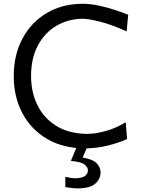

<svg xmlns="http://www.w3.org/2000/svg" viewBox="-20 -784 759 1029"><path d="M437.5 11.2Q318.8 11.2 232.7 -39.3Q146.5 -89.8 100.1 -177.2Q53.7 -264.6 53.7 -376Q53.7 -489.7 100.3 -577.1Q147 -664.6 230.5 -714.1Q314 -763.7 423.3 -763.7Q465.3 -763.7 510 -753.9Q554.7 -744.1 595.7 -730.7Q636.7 -717.3 667 -705.1L658.7 -615.7Q578.1 -652.3 515.6 -668Q453.1 -683.6 421.4 -683.6Q343.3 -682.1 281 -645Q218.8 -607.9 182.6 -539.6Q146.5 -471.2 146.5 -376Q146.5 -291 180.2 -221.4Q213.9 -151.9 280.3 -110.1Q346.7 -68.4 444.3 -66.4Q493.7 -66.4 549.8 -82.8Q606 -99.1 653.8 -128.9L661.1 -38.6Q614.7 -17.6 554.7 -3.2Q494.6 11.2 437.5 11.2ZM394.5 225.6Q379.4 225.6 360.8 223.1Q342.3 220.7 330.1 218.8V163.6Q339.8 166 356.4 168.7Q373 171.4 384.3 171.4Q421.9 170.4 436.5 158.4Q451.2 146.5 451.2 128.4Q451.2 112.8 433.3 98.1Q415.5 83.5 359.9 78.1L400.4 -19H449.2V0L422.9 60.5Q478 69.3 498.5 91.6Q519 113.8 519 139.6Q519 174.8 490.7 200.2Q462.4 225.6 394.5 225.6Z"/></svg>

Font: Pinar DS4-Regular
Style: Regular
Weight: 400
Designer: Amin Abedi
Version: Version 2.000